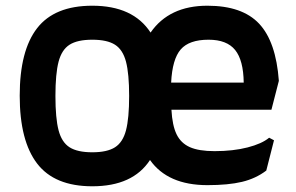

<svg xmlns="http://www.w3.org/2000/svg" viewBox="-20 -636 1035 672"><path d="M922 -154 939 -145 912 -39Q875 -11 827 0.5Q779 12 706 12Q567 12 505 -76Q445 16 303 16Q171 16 110 -63.5Q49 -143 49 -301Q49 -459 110 -537.5Q171 -616 303 -616Q446 -616 507 -522Q572 -616 706 -616Q828 -616 887 -553Q946 -490 956 -353L930 -252H580Q583 -197 598 -166Q613 -135 644.5 -121Q676 -107 731 -107Q796 -107 846.5 -120Q897 -133 922 -154ZM432 -300Q432 -378 421 -420Q410 -462 382.5 -479.5Q355 -497 303 -497Q251 -497 223.5 -479.5Q196 -462 185 -420Q174 -378 174 -300Q174 -222 185 -180Q196 -138 223.5 -120.5Q251 -103 303 -103Q355 -103 382.5 -120.5Q410 -138 421 -180Q432 -222 432 -300ZM579 -347H833Q832 -425 803 -461Q774 -497 710 -497Q642 -497 612.5 -463Q583 -429 579 -347Z"/></svg>

Font: Farro Medium
Style: Regular
Weight: 500
Designer: Aceler Chua
Foundry: Grayscale Limited
Version: Version 1.101